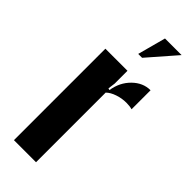

<svg xmlns="http://www.w3.org/2000/svg" viewBox="-230 -709 735 735"><g transform="rotate(45 137.5 -342.0)"><path d="M159.2 -569.8H138.2L168.9 -684.1H258.8ZM35.2 -495.1H154.8V-425.8L150.9 -396L158.2 -394Q165.5 -441.9 197.5 -473.4Q229.5 -504.9 270 -504.9V-401.9Q256.8 -405.8 238.8 -405.8Q214.4 -405.8 191.2 -397.9Q168 -390.1 154.8 -377V0H35.2Z"/></g></svg>

Font: Moniqa Black Heading
Style: Regular
Weight: 900
Designer: Rajesh Rajput
Foundry: Rajesh Rajput
Version: Version 1.000